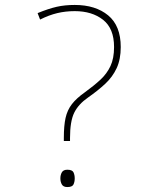

<svg xmlns="http://www.w3.org/2000/svg" viewBox="-20 -744 640 776"><path d="M238 -186Q238 -236 245 -267.5Q252 -299 270.5 -323Q289 -347 323 -371Q359 -397 385.5 -421.5Q412 -446 426.5 -477Q441 -508 441 -554Q441 -629 396.5 -664Q352 -699 282 -699Q245 -699 211.5 -691Q178 -683 142 -665L132 -691Q176 -709 209 -716.5Q242 -724 282 -724Q366 -724 417 -682Q468 -640 468 -554Q468 -504 451.5 -468.5Q435 -433 405.5 -405.5Q376 -378 336 -350Q297 -323 280 -288.5Q263 -254 263 -186V-174H238ZM252 12Q236 12 230 1.5Q224 -9 224 -23Q224 -37 230 -47.5Q236 -58 252 -58Q272 -58 277 -47.5Q282 -37 282 -23Q282 -9 277 1.5Q272 12 252 12Z"/></svg>

Font: Noto Sans Mono Thin
Style: Regular
Weight: 100
Designer: Monotype Design Team
Foundry: Monotype Imaging Inc.
Version: Version 2.014